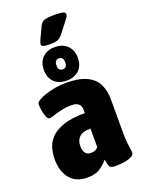

<svg xmlns="http://www.w3.org/2000/svg" viewBox="-169 -987 802 1073"><g transform="rotate(-20 232.5 -451.0)"><path d="M161 8Q92 8 56.5 -35.5Q21 -79 21 -152Q21 -180 29 -212Q37 -244 62 -272Q87 -300 136.5 -318Q186 -336 268 -336V-354Q268 -403 213 -403Q179 -403 151 -396.5Q123 -390 103 -383Q83 -376 74 -376Q63 -376 56 -394Q49 -412 45.5 -434Q42 -456 42 -469Q42 -481 60 -492Q78 -503 106 -512Q134 -521 165 -526Q196 -531 224 -531Q303 -531 348.5 -509Q394 -487 412.5 -448Q431 -409 431 -358V-172Q431 -126 433.5 -101Q436 -76 438.5 -62.5Q441 -49 441 -38Q441 -26 428.5 -18.5Q416 -11 397 -6.5Q378 -2 359 -0.5Q340 1 328 1Q302 1 295 -10Q288 -21 283 -54Q270 -36 240 -14Q210 8 161 8ZM225 -115Q256 -115 268 -135V-244Q222 -244 201.5 -225Q181 -206 181 -172Q181 -115 225 -115ZM236 -541Q189 -541 162 -567.5Q135 -594 135 -640Q135 -686 162 -713Q189 -740 236 -740Q282 -740 309.5 -713Q337 -686 337 -640Q337 -594 309.5 -567.5Q282 -541 236 -541ZM236 -608Q262 -608 262 -640Q262 -673 236 -673Q210 -673 210 -640Q210 -608 236 -608ZM216 -764Q189 -764 178 -768Q167 -772 167 -781Q167 -789 175 -807L209 -879Q218 -897 235 -903.5Q252 -910 299 -910Q329 -910 344.5 -906Q360 -902 360 -891Q360 -883 353.5 -873Q347 -863 338 -852L293 -794Q278 -776 263.5 -770Q249 -764 216 -764Z"/></g></svg>

Font: Asap Condensed ExtraBold
Style: Regular
Weight: 800
Width: 3
Designer: Pablo Cosgaya
Foundry: Omnibus-Type
Version: Version 3.001; ttfautohint (v1.8.4.7-5d5b)